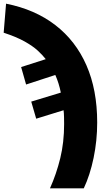

<svg xmlns="http://www.w3.org/2000/svg" viewBox="-110 -785 583 1045"><path d="M162 240Q197 162 218 76Q239 -10 239 -110Q239 -126 238.5 -148Q238 -170 236 -185L87 -139L60 -232L221 -281Q211 -332 191 -377L32 -325L5 -420L139 -463Q122 -485 95.5 -509.5Q69 -534 24.5 -559Q-20 -584 -90 -607L-77 -765Q80 -734 191 -648.5Q302 -563 360.5 -429.5Q419 -296 419 -118Q419 -20 399.5 74Q380 168 346 240Z"/></svg>

Font: Noto Sans SemiCondensed Black
Style: Regular
Weight: 900
Width: 4
Designer: Monotype Design Team
Foundry: Monotype Imaging Inc.
Version: Version 2.013; ttfautohint (v1.8.4.7-5d5b)